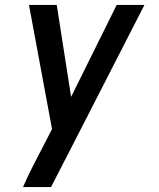

<svg xmlns="http://www.w3.org/2000/svg" viewBox="-20 -540 640 775"><path d="M73 215Q92 171 114 128Q136 85 158 43L190 -19L97 -520H209L267 -149L451 -520H563L253 85L240 110L186 215Z"/></svg>

Font: Iosevka Aile Semibold
Style: Italic
Weight: 600
Italic angle: -9°
Designer: Belleve Invis
Foundry: Belleve Invis
Version: Version 31.1.0; ttfautohint (v1.8.4)